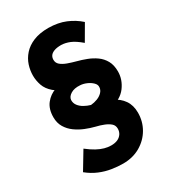

<svg xmlns="http://www.w3.org/2000/svg" viewBox="-219 -846 1016 1141"><g transform="rotate(-30 289.0 -275.5)"><path d="M383.8 -138.7 329.1 -192.4Q378.9 -192.4 419.9 -173.8Q460.9 -155.3 485.4 -120.1Q509.8 -85 509.8 -34.2Q509.8 25.4 481 75.2Q452.1 125 400.9 154.8Q349.6 184.6 283.2 184.6Q246.1 184.6 205.6 178.2Q165 171.9 125.5 155.3Q85.9 138.7 49.8 109.4L122.1 -10.7Q154.3 14.6 180.7 28.8Q207 43 230 49.3Q252.9 55.7 275.4 55.7Q300.8 55.7 318.8 47.9Q336.9 40 347.7 24.4Q358.4 8.8 358.4 -11.7Q358.4 -34.2 342.8 -47.9Q327.1 -61.5 302.7 -71.3Q278.3 -81.1 249 -87.9Q217.8 -95.7 185.1 -108.9Q152.3 -122.1 124 -142.6Q95.7 -163.1 78.1 -192.4Q60.5 -221.7 60.5 -260.7Q60.5 -317.4 87.9 -352.1Q115.2 -386.7 155.8 -400.9Q196.3 -415 236.3 -412.1L224.6 -360.4Q167 -378.9 134.8 -406.7Q102.5 -434.6 90.8 -468.3Q79.1 -502 79.1 -536.1Q79.1 -571.3 90.3 -606.4Q101.6 -641.6 127.9 -671.4Q154.3 -701.2 196.8 -718.8Q239.3 -736.3 299.8 -736.3Q366.2 -735.4 416.5 -714.4Q466.8 -693.4 505.9 -658.2L443.4 -550.8Q403.3 -585 373.5 -597.2Q343.8 -609.4 315.4 -610.4Q284.2 -610.4 265.6 -603Q247.1 -595.7 239.3 -584Q231.4 -572.3 231.4 -556.6Q231.4 -535.2 247.6 -521.5Q263.7 -507.8 290.5 -498Q317.4 -488.3 346.7 -480.5Q377 -472.7 409.2 -460.4Q441.4 -448.2 468.8 -428.7Q496.1 -409.2 512.7 -379.4Q529.3 -349.6 529.3 -305.7Q529.3 -250 493.7 -202.1Q458 -154.3 383.8 -138.7ZM386.7 -279.3Q388.7 -296.9 373 -312Q357.4 -327.1 335.4 -336.4Q313.5 -345.7 293 -346.7Q253.9 -349.6 229.5 -334.5Q205.1 -319.3 203.1 -297.9Q202.1 -276.4 214.8 -259.3Q227.5 -242.2 248.5 -230.5Q269.5 -218.8 291 -212.9Q314.5 -214.8 335.9 -223.1Q357.4 -231.4 371.6 -246.1Q385.7 -260.7 386.7 -279.3Z"/></g></svg>

Font: Josefin Sans CFJ
Style: Bold
Weight: 700
Designer: Santiago Orozco
Foundry: Typemade
Version: Version 2.001